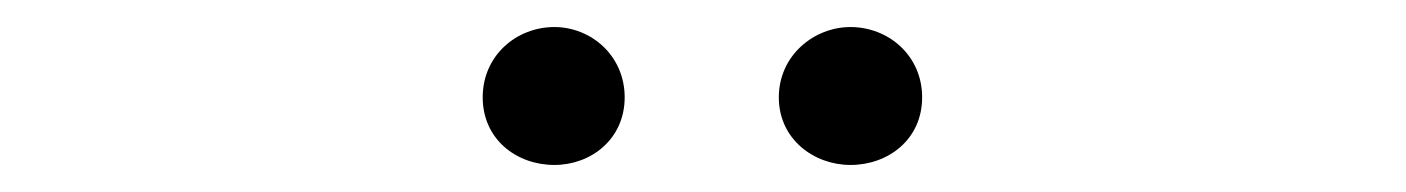

<svg xmlns="http://www.w3.org/2000/svg" viewBox="-20 -792 1040 142"><path d="M390 -670C417 -670 442 -689 442 -720C442 -751 417 -772 390 -772C362 -772 337 -751 337 -720C337 -689 362 -670 390 -670ZM609 -670C637 -670 662 -689 662 -720C662 -751 637 -772 609 -772C582 -772 556 -751 556 -720C556 -689 582 -670 609 -670Z"/></svg>

Font: Harano Aji Mincho CN
Style: Regular
Weight: 400
Foundry: Masamichi Hosoda
Version: HaranoAjiMinchoCN-Regular version 20230610;ttx 4.39.4